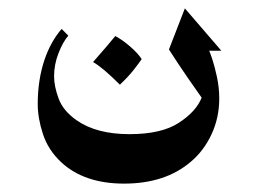

<svg xmlns="http://www.w3.org/2000/svg" viewBox="-20 -220 608 458"><path d="M479 -99Q481 -95 486.5 -78.5Q492 -62 497.5 -36.5Q503 -11 503 15Q503 61 484.5 100.5Q466 140 435 166Q374 218 276 218Q181 218 126 167Q95 138 82.5 100Q70 62 70 28Q70 -29 86 -77Q101 -121 127 -151L143 -135Q130 -120 119.5 -93Q109 -66 109 -38Q109 -14 120 15.5Q131 45 163 67Q210 100 289 100Q365 100 406.5 73Q448 46 461 13Q453 2 428.5 -33.5Q404 -69 383 -102L421 -200L508 -99ZM318 -79Q309 -66 297 -51Q285 -36 266 -18Q225 -59 202 -72Q244 -120 255 -134Q272 -125 290.5 -109Q309 -93 318 -79Z"/></svg>

Font: Katibeh
Style: Regular
Weight: 400
Designer: Arabic design by Kourosh Beigpour, Latin design by Eduardo Tunni, engineering by Lasse Fister
Version: Version 1.0010g